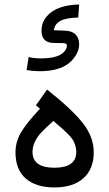

<svg xmlns="http://www.w3.org/2000/svg" viewBox="-20 -824 477 842"><path d="M105.5 -573.7Q131.3 -567.9 157.2 -567.9Q226.1 -567.9 253.4 -589.8Q273.4 -606 273.4 -624Q273.4 -634.3 258.3 -634.8L214.4 -635.7Q162.1 -636.7 162.1 -689.5Q162.1 -726.1 185.1 -752.4Q208 -778.8 244.9 -791.3Q281.7 -803.7 327.1 -804.2L323.2 -747.1Q271.5 -746.1 245.6 -732.7Q219.7 -719.2 216.3 -691.4L264.2 -689.5Q284.2 -689 298.1 -682.1Q312 -675.3 319.6 -661.9Q327.1 -648.4 327.1 -628.9Q327.1 -594.2 295.4 -559.1Q252 -511.7 153.8 -511.7Q127.9 -511.7 96.7 -516.6ZM218.8 -88.4Q314.5 -88.4 314.5 -157.7Q314.5 -172.9 310.1 -186.3Q305.7 -199.7 299.8 -210Q293.9 -220.2 278.6 -235.6Q263.2 -251 251.7 -261.2Q240.2 -271.5 213.9 -293.5Q177.7 -260.7 161.4 -243.4Q145 -226.1 133.8 -204.1Q122.6 -182.1 122.6 -157.7Q122.6 -88.4 218.8 -88.4ZM186.5 -431.2Q296.9 -343.8 344 -283.2Q391.1 -222.7 391.1 -156.2Q391.1 -83 345.9 -42.5Q300.8 -2 218.8 -2Q138.2 -2 93 -41Q47.9 -80.1 47.9 -156.2Q47.9 -201.7 71.8 -242.7Q95.7 -283.7 155.3 -347.2L137.7 -362.3Z"/></svg>

Font: Samim FD-WOL
Style: FD-WOL
Weight: 400
Foundry: DejaVu fonts team - Redesigned by Saber Rastikerdar
Version: Version 4.0.0